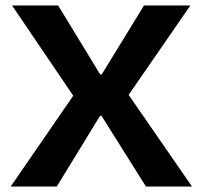

<svg xmlns="http://www.w3.org/2000/svg" viewBox="-20 -680 739 700"><path d="M19 0 247 -331 24 -660H192L345 -409H351L505 -660H674L449 -334L680 0H512L350 -258H345L187 0Z"/></svg>

Font: Bricolage Grotesque 10pt Bricolage Grotesque 10pt Regular
Style: Bold
Weight: 700
Designer: Mathieu Triay
Foundry: Atelier Triay
Version: Version 1.000; ttfautohint (v1.8.4.7-5d5b);gftools[0.9.32]